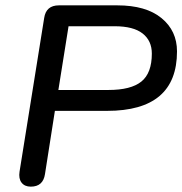

<svg xmlns="http://www.w3.org/2000/svg" viewBox="-20 -690 681 717"><path d="M53 -49 145 -623Q152 -670 200 -670H418Q525 -670 583 -622.5Q641 -575 641 -498Q641 -276 380 -276H185L148 -40Q141 7 95 7Q72 7 60.5 -8Q49 -23 53 -49ZM547 -490Q547 -538 512.5 -565Q478 -592 408 -592H236L198 -354H385Q469 -354 508 -385.5Q547 -417 547 -490Z"/></svg>

Font: SN Pro
Style: Italic
Weight: 400
Italic angle: -9°
Designer: Tobias Whetton
Foundry: Supernotes
Version: Version 1.003